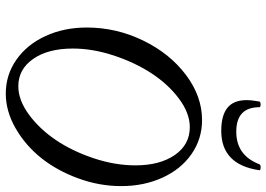

<svg xmlns="http://www.w3.org/2000/svg" viewBox="-150 -770 935 674"><g transform="rotate(90 317.0 -433.5)"><path d="M439.9 -743.2Q385.7 -743.2 358.9 -764.9Q332 -786.6 332 -832Q332 -850.1 336.9 -877Q337.9 -881.3 347.4 -881.3Q356.9 -881.3 356.9 -877Q356.9 -795.9 442.9 -795.9Q525.9 -795.9 557.1 -877Q559.1 -882.3 571.3 -881.3Q578.6 -880.4 578.1 -877Q558.6 -743.2 439.9 -743.2ZM309.1 13.2Q243.2 13.2 189.9 -24.2Q136.7 -61.5 106.9 -126.5Q77.1 -191.4 77.1 -271Q77.1 -375 122.8 -469Q168.5 -563 243.7 -619.4Q318.8 -675.8 401.9 -675.8Q468.3 -675.8 521.5 -638.7Q574.7 -601.6 604.2 -536.6Q633.8 -471.7 633.8 -392.1Q633.8 -314.9 606.4 -240.5Q579.1 -166 534.7 -110.6Q490.2 -55.2 430.4 -21Q370.6 13.2 309.1 13.2ZM283.2 -30.8Q331.5 -30.8 382.1 -67.6Q432.6 -104.5 471.7 -162.1Q510.7 -219.7 535.9 -294.9Q561 -370.1 561 -441.9Q561 -527.3 524.7 -580.1Q488.3 -632.8 426.8 -632.8Q377.9 -632.8 327.1 -595Q276.4 -557.1 238 -498.5Q199.7 -439.9 175.3 -365.7Q150.9 -291.5 150.9 -222.2Q150.9 -135.3 187.3 -83Q223.6 -30.8 283.2 -30.8Z"/></g></svg>

Font: Junicode SmCond
Style: Italic
Weight: 400
Width: 4
Italic angle: -11°
Designer: Peter S. Baker
Version: Version 2.206